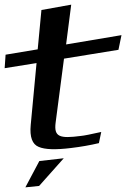

<svg xmlns="http://www.w3.org/2000/svg" viewBox="-116 -622 542 825"><path d="M123 -95 159 -370 393 -408 406 -471 168 -431 190 -602 62 -579 46 -410 -92 -387 -96 -329 41 -351 16 -85C11 -33 23 -2 50 9C77 21 124 22 189 14C231 9 271 2 309 -7L319 -55C274 -45 245 -39 232 -38C141 -26 115 -33 123 -95ZM158 58 53 70 -7 183 52 177Z"/></svg>

Font: Gamestation Warped
Style: Italic
Weight: 400
Designer: Jonas Hecksher
Foundry: Jonas Hecksher, Playtypeª, e-types AS
Version: Version 1.003